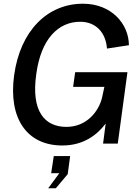

<svg xmlns="http://www.w3.org/2000/svg" viewBox="-20 -772 748 1032"><path d="M315 10C430 10 503 -48 548 -108L534 0H613L665 -384H384L373 -305H541L528 -245C510 -173 446 -90 337 -90C222 -90 146 -171 175 -374C200 -561 292 -655 411 -655C498 -655 549 -594 555 -511L673 -529C672 -644 579 -752 426 -752C235 -752 89 -607 56 -368C24 -136 124 10 315 10ZM280 240 344 164 357 67H269L255 159H299L239 240Z"/></svg>

Font: Cheyenne Sans Medium
Style: Italic
Weight: 500
Italic angle: -8.13011°
Designer: The Public Sans project authors (U.S. Web Design System), Libre Franklin designed by Pablo Impallari and Rodrigo Fuenzal
Foundry: The Cheyenne Sans Project Authors
Version: Version 2.007